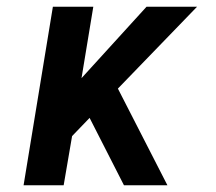

<svg xmlns="http://www.w3.org/2000/svg" viewBox="-20 -550 640 570"><path d="M50 0 137 -530H257L222 -318L415 -530H565L330 -287L477 0H348L246 -200L194 -146L169 0Z"/></svg>

Font: Iosevka Slab Extended
Style: Bold Italic
Weight: 700
Width: 7
Italic angle: -9°
Monospace: yes
Designer: Belleve Invis
Foundry: Belleve Invis
Version: Version 11.1.0; ttfautohint (v1.8.3)